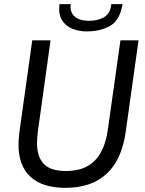

<svg xmlns="http://www.w3.org/2000/svg" viewBox="-20 -891 696 923"><path d="M295 12Q184 12 126.5 -41Q69 -94 69 -196Q69 -207 70 -223Q71 -239 73 -254L135 -697H223L162 -259Q160 -244 159 -228.5Q158 -213 158 -203Q158 -137 190.5 -103Q223 -69 297 -69Q359 -69 400 -92Q441 -115 465 -158.5Q489 -202 498 -265L559 -697H646L584 -255Q565 -122 492 -55Q419 12 295 12ZM396 -740Q360 -740 327.5 -753Q295 -766 277.5 -795Q260 -824 266 -871H320Q315 -834 338 -812.5Q361 -791 410 -791Q450 -791 480.5 -808.5Q511 -826 515 -871H569Q557 -795 510.5 -767.5Q464 -740 396 -740Z"/></svg>

Font: Hanken Grotesk
Style: Italic
Weight: 400
Italic angle: -8°
Designer: Alfredo Marco Pradil
Foundry: Hanken Design Co.
Version: Version 3.013